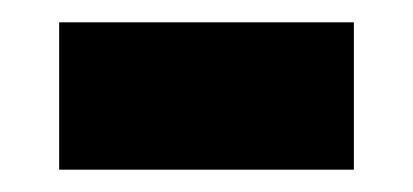

<svg xmlns="http://www.w3.org/2000/svg" viewBox="-20 -391 370 172"><path d="M33 -239V-371H297V-239Z"/></svg>

Font: Noto Sans Tamil SemiCondensed ExtraBold
Style: Regular
Weight: 800
Width: 4
Designer: Jelle Bosma - Monotype Design Team
Foundry: Monotype Imaging Inc.
Version: Version 2.004; ttfautohint (v1.8.4.7-5d5b)